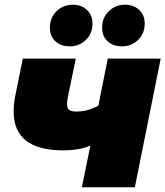

<svg xmlns="http://www.w3.org/2000/svg" viewBox="-20 -796 703 816"><path d="M663 -547 553 0H328L364 -177Q316 -157 249 -157Q38 -157 38 -322Q38 -355 45 -389L77 -547H302L269 -386Q265 -369 265 -354Q265 -335 274 -328.5Q283 -322 305 -322Q354 -322 398 -347L438 -547ZM192 -678Q192 -721 220.5 -748.5Q249 -776 289 -776Q326 -776 349.5 -754Q373 -732 373 -696Q373 -653 344.5 -626Q316 -599 276 -599Q239 -599 215.5 -620.5Q192 -642 192 -678ZM414 -678Q414 -721 442.5 -748.5Q471 -776 511 -776Q548 -776 571.5 -754Q595 -732 595 -696Q595 -653 566.5 -626Q538 -599 498 -599Q461 -599 437.5 -620.5Q414 -642 414 -678Z"/></svg>

Font: Montserrat Alternates Black
Style: Italic
Weight: 900
Italic angle: -11.3°
Designer: Julieta Ulanovsky
Foundry: Julieta Ulanovsky
Version: Version 7.200